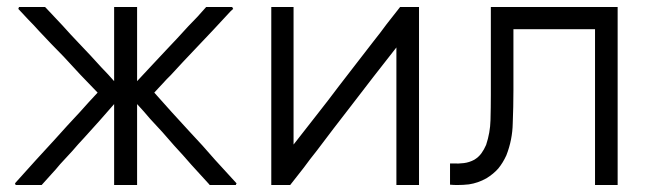

<svg xmlns="http://www.w3.org/2000/svg" viewBox="-20 -528 1886 556"><path d="M426.8 -259.8Q452.1 -231.4 477.5 -203.1Q503.9 -174.8 529.3 -146.5Q547.9 -127 566.4 -106.4Q585 -85.9 602.5 -65.4Q618.2 -48.8 633.8 -31.2Q649.4 -14.6 665 2.9Q664.1 3.9 664.1 4.9Q663.1 5.9 663.1 7.8Q660.2 7.8 657.2 7.8Q655.3 7.8 652.3 7.8Q650.4 7.8 648.4 7.8Q645.5 7.8 643.6 7.8Q638.7 7.8 633.8 7.8Q628.9 7.8 624 7.8Q619.1 7.8 614.3 7.8Q609.4 7.8 604.5 7.8Q600.6 7.8 595.7 7.8Q591.8 7.8 586.9 7.8Q586.9 6.8 585.9 5.9Q585.9 5.9 585 4.9Q559.6 -23.4 534.2 -50.8Q509.8 -79.1 484.4 -106.4Q466.8 -126 450.2 -145.5Q432.6 -164.1 415 -183.6Q406.2 -194.3 396.5 -205.1Q386.7 -215.8 377 -226.6Q377 -203.1 377 -180.7Q377 -157.2 377 -133.8Q377 -115.2 377 -95.7Q377 -76.2 377 -57.6Q377 -41 377 -25.4Q377 -8.8 377 7.8Q375 7.8 373 7.8Q371.1 7.8 369.1 7.8Q363.3 7.8 357.4 7.8Q352.5 7.8 346.7 7.8Q342.8 7.8 337.9 7.8Q334 7.8 330.1 7.8Q325.2 7.8 320.3 7.8Q315.4 7.8 310.5 7.8Q310.5 5.9 310.5 3.9Q310.5 2 310.5 0Q310.5 -28.3 310.5 -55.7Q310.5 -84 310.5 -112.3Q310.5 -130.9 310.5 -150.4Q310.5 -168.9 310.5 -188.5Q310.5 -198.2 310.5 -207Q310.5 -216.8 310.5 -226.6Q289.1 -202.1 267.6 -177.7Q245.1 -153.3 223.6 -128.9Q206.1 -110.4 189.5 -90.8Q171.9 -71.3 154.3 -52.7Q141.6 -37.1 127.9 -22.5Q114.3 -7.8 100.6 7.8Q99.6 7.8 99.6 7.8Q98.6 7.8 97.7 7.8Q90.8 7.8 83 7.8Q76.2 7.8 69.3 7.8Q64.5 7.8 59.6 7.8Q54.7 7.8 49.8 7.8Q43.9 7.8 37.1 7.8Q31.2 7.8 25.4 7.8Q24.4 5.9 23.4 2.9Q25.4 0 30.3 -4.9Q56.6 -34.2 84 -64.5Q110.4 -93.8 137.7 -123Q156.2 -143.6 174.8 -164.1Q193.4 -184.6 211.9 -204.1Q224.6 -217.8 237.3 -232.4Q250 -246.1 262.7 -259.8Q237.3 -286.1 212.9 -311.5Q188.5 -337.9 164.1 -364.3Q146.5 -382.8 127.9 -401.4Q110.4 -419.9 92.8 -438.5Q78.1 -455.1 62.5 -470.7Q47.9 -486.3 33.2 -502Q33.2 -503.9 35.2 -507.8Q39.1 -507.8 45.9 -507.8Q52.7 -507.8 59.6 -507.8Q66.4 -507.8 73.2 -507.8Q78.1 -507.8 83 -507.8Q87.9 -507.8 92.8 -507.8Q97.7 -507.8 101.6 -507.8Q106.4 -507.8 110.4 -507.8Q111.3 -506.8 112.3 -505.9Q112.3 -505.9 113.3 -504.9Q136.7 -479.5 161.1 -454.1Q184.6 -427.7 209 -402.3Q225.6 -384.8 242.2 -367.2Q257.8 -349.6 274.4 -332Q284.2 -322.3 293 -312.5Q301.8 -302.7 310.5 -293Q310.5 -313.5 310.5 -335Q310.5 -355.5 310.5 -377Q310.5 -394.5 310.5 -412.1Q310.5 -429.7 310.5 -447.3Q310.5 -461.9 310.5 -477.5Q310.5 -492.2 310.5 -507.8Q312.5 -507.8 314.5 -507.8Q316.4 -507.8 318.4 -507.8Q324.2 -507.8 330.1 -507.8Q335.9 -507.8 341.8 -507.8Q345.7 -507.8 349.6 -507.8Q353.5 -507.8 357.4 -507.8Q362.3 -507.8 367.2 -507.8Q372.1 -507.8 377 -507.8Q377 -505.9 377 -503.9Q377 -502 377 -500Q377 -474.6 377 -448.2Q377 -422.9 377 -397.5Q377 -379.9 377 -362.3Q377 -344.7 377 -327.1Q377 -318.4 377 -309.6Q377 -301.8 377 -293Q397.5 -315.4 418.9 -337.9Q439.5 -359.4 460 -381.8Q476.6 -399.4 493.2 -417Q509.8 -434.6 525.4 -452.1Q539.1 -465.8 551.8 -479.5Q564.5 -494.1 577.1 -507.8Q578.1 -507.8 579.1 -507.8Q580.1 -507.8 580.1 -507.8Q587.9 -507.8 594.7 -507.8Q601.6 -507.8 608.4 -507.8Q613.3 -507.8 618.2 -507.8Q623 -507.8 627.9 -507.8Q633.8 -507.8 640.6 -507.8Q646.5 -507.8 652.3 -507.8Q653.3 -505.9 655.3 -502Q652.3 -500 647.5 -495.1Q622.1 -467.8 596.7 -440.4Q571.3 -413.1 544.9 -385.7Q527.3 -367.2 509.8 -348.6Q492.2 -329.1 474.6 -310.5Q468.8 -304.7 462.9 -298.8Q457 -292 451.2 -286.1Q445.3 -279.3 438.5 -272.5Q432.6 -266.6 426.8 -259.8Z M830.1 -109.4Q863.3 -151.4 896.5 -194.3Q929.7 -236.3 961.9 -279.3Q987.3 -311.5 1011.7 -343.8Q1037.1 -376 1061.5 -408.2Q1081.1 -432.6 1099.6 -458Q1119.1 -482.4 1138.7 -507.8Q1139.6 -507.8 1139.6 -507.8Q1140.6 -507.8 1141.6 -507.8Q1143.6 -507.8 1145.5 -507.8Q1146.5 -507.8 1148.4 -507.8Q1151.4 -507.8 1155.3 -507.8Q1158.2 -507.8 1162.1 -507.8Q1165 -507.8 1168.9 -507.8Q1171.9 -507.8 1175.8 -507.8Q1179.7 -507.8 1184.6 -507.8Q1189.5 -507.8 1193.4 -507.8Q1193.4 -505.9 1193.4 -503.9Q1193.4 -502 1193.4 -500Q1193.4 -443.4 1193.4 -386.7Q1193.4 -329.1 1193.4 -272.5Q1193.4 -233.4 1193.4 -194.3Q1193.4 -155.3 1193.4 -116.2Q1193.4 -85.9 1193.4 -54.7Q1193.4 -23.4 1193.4 7.8Q1191.4 7.8 1189.5 7.8Q1187.5 7.8 1185.5 7.8Q1180.7 7.8 1174.8 7.8Q1168.9 7.8 1163.1 7.8Q1159.2 7.8 1155.3 7.8Q1150.4 7.8 1146.5 7.8Q1141.6 7.8 1136.7 7.8Q1132.8 7.8 1127.9 7.8Q1127.9 5.9 1127.9 3.9Q1127.9 2 1127.9 0Q1127.9 -46.9 1127.9 -93.8Q1127.9 -140.6 1127.9 -187.5Q1127.9 -219.7 1127.9 -252Q1127.9 -284.2 1127.9 -316.4Q1127.9 -335 1127.9 -353.5Q1127.9 -372.1 1127.9 -390.6Q1094.7 -348.6 1061.5 -305.7Q1029.3 -263.7 996.1 -220.7Q971.7 -188.5 946.3 -156.2Q921.9 -124 897.5 -91.8Q877.9 -67.4 859.4 -42Q839.8 -17.6 820.3 7.8Q819.3 7.8 818.4 7.8Q818.4 7.8 817.4 7.8Q811.5 7.8 806.6 7.8Q801.8 7.8 796.9 7.8Q793.9 7.8 790 7.8Q787.1 7.8 783.2 7.8Q778.3 7.8 774.4 7.8Q769.5 7.8 765.6 7.8Q765.6 5.9 765.6 3.9Q765.6 2 765.6 0Q765.6 -56.6 765.6 -113.3Q765.6 -170.9 765.6 -227.5Q765.6 -266.6 765.6 -305.7Q765.6 -344.7 765.6 -383.8Q765.6 -414.1 765.6 -445.3Q765.6 -476.6 765.6 -507.8Q767.6 -507.8 769.5 -507.8Q771.5 -507.8 773.4 -507.8Q778.3 -507.8 784.2 -507.8Q790 -507.8 795.9 -507.8Q799.8 -507.8 803.7 -507.8Q807.6 -507.8 811.5 -507.8Q816.4 -507.8 821.3 -507.8Q826.2 -507.8 830.1 -507.8Q830.1 -505.9 830.1 -503.9Q830.1 -502 830.1 -500Q830.1 -453.1 830.1 -406.2Q830.1 -359.4 830.1 -312.5Q830.1 -280.3 830.1 -248Q830.1 -215.8 830.1 -183.6Q830.1 -172.9 830.1 -162.1Q830.1 -151.4 830.1 -140.6Q830.1 -132.8 830.1 -125Q830.1 -117.2 830.1 -109.4Z M1466.8 -443.4Q1466.8 -418 1466.8 -392.6Q1466.8 -367.2 1466.8 -341.8Q1466.8 -322.3 1466.8 -303.7Q1466.8 -285.2 1466.8 -266.6Q1466.8 -218.8 1464.8 -170.9Q1463.9 -123 1446.3 -78.1Q1436.5 -56.6 1422.9 -40Q1409.2 -24.4 1388.7 -11.7Q1364.3 2 1337.9 5.9Q1321.3 7.8 1303.7 7.8Q1293.9 7.8 1283.2 6.8Q1283.2 4.9 1283.2 3.9Q1283.2 2 1283.2 0Q1283.2 -5.9 1283.2 -11.7Q1283.2 -16.6 1283.2 -22.5Q1283.2 -26.4 1283.2 -30.3Q1283.2 -34.2 1283.2 -38.1Q1283.2 -42 1283.2 -46.9Q1283.2 -50.8 1283.2 -54.7Q1285.2 -54.7 1287.1 -54.7Q1290 -54.7 1292 -54.7Q1307.6 -53.7 1323.2 -55.7Q1338.9 -57.6 1353.5 -65.4Q1366.2 -73.2 1374 -84Q1381.8 -94.7 1387.7 -108.4Q1399.4 -143.6 1400.4 -179.7Q1401.4 -216.8 1401.4 -252.9Q1401.4 -277.3 1401.4 -301.8Q1401.4 -326.2 1401.4 -349.6Q1401.4 -373 1401.4 -396.5Q1401.4 -418.9 1401.4 -442.4Q1401.4 -459 1401.4 -474.6Q1401.4 -491.2 1401.4 -507.8Q1403.3 -507.8 1405.3 -507.8Q1407.2 -507.8 1409.2 -507.8Q1449.2 -507.8 1489.3 -507.8Q1529.3 -507.8 1569.3 -507.8Q1596.7 -507.8 1624 -507.8Q1651.4 -507.8 1678.7 -507.8Q1701.2 -507.8 1723.6 -507.8Q1746.1 -507.8 1768.6 -507.8Q1768.6 -505.9 1768.6 -503.9Q1768.6 -502 1768.6 -500Q1768.6 -482.4 1768.6 -463.9Q1768.6 -446.3 1768.6 -428.7Q1768.6 -389.6 1768.6 -350.6Q1768.6 -311.5 1768.6 -272.5Q1768.6 -233.4 1768.6 -194.3Q1768.6 -155.3 1768.6 -116.2Q1768.6 -85.9 1768.6 -54.7Q1768.6 -23.4 1768.6 7.8Q1766.6 7.8 1764.6 7.8Q1762.7 7.8 1760.7 7.8Q1754.9 7.8 1750 7.8Q1744.1 7.8 1738.3 7.8Q1734.4 7.8 1730.5 7.8Q1726.6 7.8 1722.7 7.8Q1717.8 7.8 1712.9 7.8Q1708 7.8 1703.1 7.8Q1703.1 5.9 1703.1 3.9Q1703.1 2 1703.1 0Q1703.1 -51.8 1703.1 -102.5Q1703.1 -154.3 1703.1 -205.1Q1703.1 -240.2 1703.1 -275.4Q1703.1 -310.5 1703.1 -345.7Q1703.1 -370.1 1703.1 -394.5Q1703.1 -418.9 1703.1 -443.4Q1676.8 -443.4 1650.4 -443.4Q1623 -443.4 1596.7 -443.4Q1577.1 -443.4 1556.6 -443.4Q1537.1 -443.4 1517.6 -443.4Q1511.7 -443.4 1504.9 -443.4Q1498 -443.4 1491.2 -443.4Q1485.4 -443.4 1479.5 -443.4Q1472.7 -443.4 1466.8 -443.4Z"/></svg>

Font: LeFont
Style: Light
Weight: 300
Designer: Leryon MEDIA
Version: Version 1.0